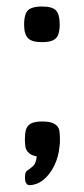

<svg xmlns="http://www.w3.org/2000/svg" viewBox="-20 -464 253 575"><path d="M66.5 90.5Q66.5 90.5 63.8 89.6Q61 88.8 57.9 83.8Q54.8 78.8 54.8 68Q54.8 52.5 59.5 48.5Q64.2 44.5 65.5 44.2Q66 43.8 77.1 35Q88.2 26.2 90 4.2Q81.5 2.8 75.5 0Q69.5 -2.8 64.8 -7.5Q57.2 -14.8 55.9 -25.6Q54.5 -36.5 54.5 -47.2Q54.5 -64 57.8 -75.6Q61 -87.2 72.2 -93.8Q83.5 -100.2 107.2 -100.2Q137.2 -100.2 149.8 -88Q157 -80.8 158.2 -69.9Q159.5 -59 159.5 -47.5Q159.5 -40.5 159.4 -35.2Q159.2 -30 158.2 -25.2Q155.5 5.5 142.5 32.1Q129.5 58.8 109.9 74.6Q90.2 90.5 66.5 90.5ZM105.5 -337.8Q75.2 -337.8 63.8 -349.8Q52.2 -361.8 52.2 -389.8Q52.2 -410.2 56.9 -422.4Q61.5 -434.5 73.6 -439.5Q85.8 -444.5 105.8 -444.5Q136.5 -444.5 147.6 -432.8Q158.8 -421 158.8 -390.8Q158.8 -374.8 155.1 -362.5Q151.5 -350.2 140.1 -344Q128.8 -337.8 105.5 -337.8Z"/></svg>

Font: Fredoka Light
Style: Regular
Weight: 300
Designer: Ben Nathan
Foundry: Milena B. Brandão, Ben Nathan
Version: Version 2.001